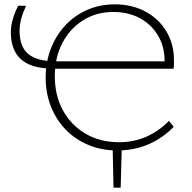

<svg xmlns="http://www.w3.org/2000/svg" viewBox="-20 -685 881 883"><path d="M502 178 498 -10H540L535 178ZM520 7Q448 7 387.5 -18Q327 -43 283 -88Q239 -133 214.5 -194.5Q190 -256 190 -328Q190 -400 214 -461.5Q238 -523 280.5 -568.5Q323 -614 381 -639.5Q439 -665 508 -665Q587 -665 648.5 -632Q710 -599 745 -541Q780 -483 780 -409Q780 -399 780 -389.5Q780 -380 778 -369L735 -381Q736 -387 736.5 -393.5Q737 -400 737 -405Q737 -471 706.5 -522Q676 -573 623 -601.5Q570 -630 501 -630Q423 -630 362 -591.5Q301 -553 266.5 -486.5Q232 -420 232 -335Q232 -245 270 -176.5Q308 -108 374.5 -69.5Q441 -31 527 -31Q597 -31 654.5 -57Q712 -83 757 -129L779 -102Q746 -68 706 -43.5Q666 -19 619 -6Q572 7 520 7ZM757 -403 778 -369H227Q161 -369 117 -387.5Q73 -406 51.5 -443.5Q30 -481 30 -536Q30 -567 39 -597.5Q48 -628 64 -659L100 -658Q86 -629 78 -600.5Q70 -572 70 -543Q70 -469 111 -436Q152 -403 236 -403Z"/></svg>

Font: Ysabeau SC ExtraLight
Style: Regular
Weight: 250
Designer: Christian Thalmann (Catharsis Fonts)
Version: Version 2.001;gftools[0.9.30]; featfreeze: smcp